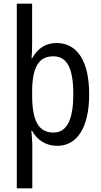

<svg xmlns="http://www.w3.org/2000/svg" viewBox="-20 -780 548 1040"><path d="M463 -269C463 -450 398 -547 286 -547C227 -547 184 -518 154 -464H151C153 -488 154 -517 154 -542V-760H71V240H155V5C155 -16 152 -47 150 -71H154C181 -22 228 10 290 10C398 10 463 -90 463 -269ZM377 -269C377 -150 351 -62 270 -62C187 -62 154 -128 154 -266V-286C155 -415 189 -475 269 -475C344 -475 377 -410 377 -269Z"/></svg>

Font: Noto Sans Lao Condensed
Style: Regular
Weight: 400
Width: 3
Designer: Monotype Design Team
Foundry: Monotype Imaging Inc.
Version: Version 2.004